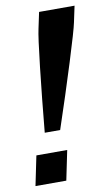

<svg xmlns="http://www.w3.org/2000/svg" viewBox="-86 -730 443 773"><g transform="rotate(-10 135.5 -344.0)"><path d="M117 -622 131 -688H276L262 -622Q256 -592 217 -467Q178 -342 132 -205H69Q82 -344 96 -468Q110 -592 117 -622ZM-5 0 20 -121H146L121 0Z"/></g></svg>

Font: Saira Ultra Condensed ExtraBold
Style: Italic
Weight: 800
Width: 1
Italic angle: -12°
Designer: Hector Gatti with collaboration of the Omnibus-Type team
Foundry: Omnibus-Type
Version: Version 1.001; ttfautohint (v1.8)